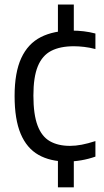

<svg xmlns="http://www.w3.org/2000/svg" viewBox="-20 -682 444 822"><path d="M267 9.5Q195 9.5 144.8 -19Q94.5 -47.5 68.5 -109.2Q42.5 -171 42.5 -271Q42.5 -371.5 71 -433.2Q99.5 -495 154.5 -523Q209.5 -551 288.5 -551Q313.5 -551 338.8 -548Q364 -545 388.5 -538.5V-472Q364 -478.5 340.5 -481.2Q317 -484 296 -484Q237.5 -484 199.2 -464.2Q161 -444.5 142 -398.5Q123 -352.5 123 -273Q123 -192 140.8 -144.8Q158.5 -97.5 193.5 -77.5Q228.5 -57.5 279.5 -57.5Q303.5 -57.5 329.8 -62.5Q356 -67.5 388.5 -78V-11.5Q358.5 -1 328 4.2Q297.5 9.5 267 9.5ZM228 120V-7.5H296V120ZM228 -535V-662.5H296V-535Z"/></svg>

Font: Encode Sans SemiCondensed
Style: Regular
Weight: 400
Width: 4
Designer: Multiple Designers
Foundry: Impallari Type
Version: Version 3.002